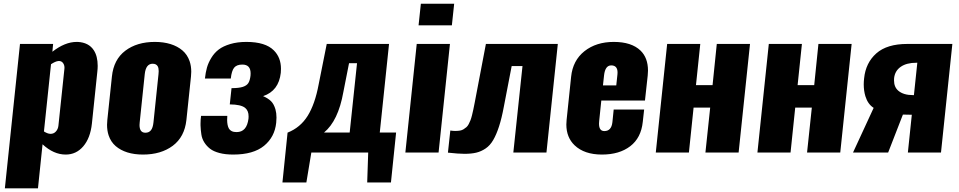

<svg xmlns="http://www.w3.org/2000/svg" viewBox="-20 -812 5103 1022"><path d="M5.9 190.4H182.1L206.5 -43.9C245.9 -7.5 286.9 10.7 329.6 10.7C367 10.7 398.3 -3.9 423.3 -33.2C448.4 -62.5 463.7 -102.9 469.2 -154.3L498 -429.7C499.3 -440.8 500 -451.3 500 -461.4C500 -495.9 493 -523.8 479 -544.9C461.1 -572.3 432.6 -586.9 393.6 -588.9H388.2C346.5 -588.9 303.4 -571.5 258.8 -536.6L262.7 -578.1H86.4ZM248 -99.6C238 -99.9 226.6 -104.2 213.9 -112.3L251.5 -470.2C267.1 -480.3 279.5 -485.8 288.6 -486.8C290.5 -487.1 292.3 -487.3 293.9 -487.3C303.1 -487.3 310.2 -483.7 315.4 -476.6C320.6 -469.7 323.2 -461.4 323.2 -451.7C323.2 -449.7 323.1 -447.6 322.8 -445.3L291 -143.6C289.7 -130.9 285.2 -120.3 277.3 -111.8C269.9 -103.7 260.6 -99.6 249.5 -99.6Z M753.9 -105.5C733.1 -105.5 722.7 -119.1 722.7 -146.5C722.7 -150.7 723 -155.4 723.6 -160.6L750.5 -417.5C754.4 -454.3 768.4 -472.7 792.5 -472.7C805.2 -472.7 814.1 -468.3 819.3 -459.5C822.9 -453.3 824.7 -444.7 824.7 -433.6C824.7 -428.7 824.4 -423.3 823.7 -417.5L796.9 -160.6C794.9 -141.4 790.4 -127.4 783.4 -118.7C776.4 -109.9 766.6 -105.5 753.9 -105.5ZM741.2 10.7C805 10.7 857.8 -4.9 899.7 -36.1C941.5 -67.4 965.7 -113.1 972.2 -173.3L996.6 -404.8C997.6 -413.6 998 -422 998 -430.2C998 -450.7 995.1 -469.4 989.3 -486.3C981.1 -509.8 968.3 -528.9 950.9 -543.7C933.5 -558.5 912.4 -569.7 887.7 -577.4C863 -585 835.1 -588.9 804.2 -588.9C740.7 -588.9 688.3 -573.2 647 -542C605.6 -510.7 581.9 -465 575.7 -404.8L551.3 -173.3C550.3 -164.6 549.8 -155.9 549.8 -147.5C549.8 -127 552.6 -108.4 558.1 -91.8C565.9 -68.4 578.5 -49.2 595.7 -34.4C613 -19.6 633.8 -8.4 658.2 -0.7C682.6 6.9 710.3 10.7 741.2 10.7Z M1221.2 10.7C1292.8 10.7 1347.6 -4.8 1385.5 -35.9C1423.4 -67 1445 -107.9 1450.2 -158.7C1451.2 -168.1 1451.7 -177.2 1451.7 -186C1451.7 -202.3 1449.9 -216.8 1446.3 -229.5C1440.8 -248.7 1432.8 -263.4 1422.4 -273.7C1411.9 -283.9 1397.9 -292.8 1380.4 -300.3C1436 -318.8 1467.4 -360.2 1474.6 -424.3C1475.3 -431.8 1475.6 -439 1475.6 -445.8C1475.6 -485.8 1462.9 -518.6 1437.5 -543.9C1407.6 -573.9 1358.9 -588.9 1291.5 -588.9C1259.3 -588.9 1230.6 -585.1 1205.6 -577.6C1180.5 -570.1 1160.2 -560.5 1144.5 -548.6C1128.9 -536.7 1115.7 -522 1105 -504.4C1094.2 -486.8 1086.4 -469.3 1081.5 -451.9C1076.7 -434.5 1073.1 -415.2 1070.8 -394H1208.5C1211.4 -421.4 1217.4 -440.6 1226.3 -451.7C1235.3 -462.7 1249.8 -468.3 1270 -468.3C1299.3 -468.3 1314 -452.6 1314 -421.4C1314 -417.8 1313.8 -413.9 1313.5 -409.7C1311.5 -392.4 1307.7 -379.2 1302 -370.1C1296.3 -361 1286.5 -354.2 1272.5 -349.6C1258.5 -345.1 1238.4 -342.8 1212.4 -342.8L1203.1 -256.3C1242.2 -256 1269.2 -250 1284.2 -238.3C1297.2 -227.9 1303.5 -212.4 1303.2 -191.9C1303.2 -188.3 1303.1 -184.6 1302.7 -180.7C1296.9 -132.8 1275.7 -108.9 1239.3 -108.9C1219.1 -108.6 1205.1 -115.6 1197.3 -129.9C1192.1 -140.3 1189.3 -154.6 1189 -172.9C1189 -179.7 1189.3 -187.2 1189.9 -195.3H1050.3C1048.3 -181.6 1047.4 -168.1 1047.4 -154.8V-144.5C1048 -127.6 1049.5 -111.7 1051.8 -96.7C1054 -81.4 1059.2 -67.2 1067.4 -54.2C1075.5 -41.2 1085.8 -29.9 1098.1 -20.3C1110.5 -10.7 1127.2 -3.1 1148.2 2.4C1169.2 8 1193.5 10.7 1221.2 10.7Z M1483.4 159.2H1610.8L1637.2 0H1939.9L1934.6 159.2H2061L2088.4 -106.4H2001.5L2050.8 -578.1H1719.2L1676.3 -363.3C1663.2 -293 1643.7 -237 1617.7 -195.3C1591.6 -153.6 1556 -123.9 1510.7 -106ZM1704.6 -106.4C1755 -147.8 1789.4 -219.6 1807.6 -321.8L1837.9 -475.6H1880.4L1841.3 -106.4Z M2137.7 0H2314.5L2375 -578.1H2198.2ZM2208 -677.2H2385.3L2397.5 -792H2220.2Z M2364.3 0.5C2401.4 4.7 2430.8 6.8 2452.6 6.8C2477.1 6.8 2498 4.7 2515.4 0.5C2532.8 -3.7 2549.3 -11.1 2564.9 -21.7C2580.6 -32.3 2594 -47.2 2605.2 -66.4C2616.5 -85.6 2626.8 -109.7 2636.2 -138.7C2645.7 -167.6 2654.3 -203.1 2662.1 -245.1L2703.6 -460.4H2761.2L2712.4 0H2888.7L2949.2 -578.1H2566.4L2506.8 -265.6C2503.9 -251 2501.5 -238.9 2499.5 -229.2C2497.6 -219.6 2495.2 -209.4 2492.4 -198.5C2489.7 -187.6 2487 -178.8 2484.4 -172.1C2481.8 -165.4 2478.6 -158.5 2474.9 -151.4C2471.1 -144.2 2467 -138.8 2462.6 -135C2458.3 -131.3 2453.2 -127.6 2447.5 -124C2441.8 -120.4 2435.5 -118.1 2428.7 -116.9C2421.9 -115.8 2414.1 -115.2 2405.5 -115C2396.9 -114.8 2387.4 -115.6 2377 -117.2Z M3184.1 10.7C3245.9 10.7 3296.1 -4.1 3334.7 -33.7C3373.3 -63.3 3395.5 -106.4 3401.4 -163.1L3408.7 -229H3246.6L3239.7 -161.1C3236.2 -129.9 3221.8 -114.3 3196.8 -114.3C3177.9 -114.3 3168.5 -127.4 3168.5 -153.8C3168.5 -158 3168.8 -162.8 3169.4 -168L3180.7 -276.9H3413.1L3427.7 -409.7C3428.7 -418.8 3429.2 -427.6 3429.2 -436C3429.2 -481.6 3415.9 -517.3 3389.2 -543C3357.3 -573.6 3309.9 -588.9 3247.1 -588.9C3184.6 -588.9 3132.6 -572.4 3091.1 -539.6C3049.6 -506.7 3025.9 -461.3 3020 -403.3L2996.1 -174.8C2995.1 -166 2994.6 -157.6 2994.6 -149.4C2994.6 -103.5 3009.3 -66.6 3038.6 -38.6C3073.1 -5.7 3121.6 10.7 3184.1 10.7ZM3189.5 -357.4 3195.3 -410.6C3199.2 -446.1 3211.9 -463.9 3233.4 -463.9C3255.9 -463.9 3267.1 -451.3 3267.1 -426.3C3267.1 -423 3266.9 -419.6 3266.6 -416L3260.3 -357.4Z M3470.7 0H3647L3671.9 -239.3H3760.3L3734.9 0H3911.6L3972.2 -578.1H3795.4L3772.9 -358.9H3684.6L3707.5 -578.1H3531.2Z M4011.7 0H4188L4212.9 -239.3H4301.3L4275.9 0H4452.6L4513.2 -578.1H4336.4L4314 -358.9H4225.6L4248.5 -578.1H4072.3Z M4520.5 0H4707.5L4786.1 -202.1C4801.8 -201.5 4817.5 -201.2 4833.5 -201.2L4812.5 0H4988.8L5049.3 -578.1H4809.6C4737.3 -578.1 4682.3 -561.4 4644.5 -527.8C4606.8 -494.3 4585.1 -450 4579.6 -395C4578.3 -384 4577.6 -373.2 4577.6 -362.8C4577.6 -340 4580.6 -319 4586.4 -299.8C4594.9 -271.8 4609.5 -251.1 4630.4 -237.8ZM4839.8 -305.7C4806.3 -305.7 4780.4 -313.3 4762.2 -328.6C4746.6 -341.6 4738.8 -360.2 4738.8 -384.3C4738.8 -388.2 4738.9 -392.3 4739.3 -396.5C4742.2 -422.2 4754 -442.2 4774.7 -456.5C4795.3 -470.9 4823.1 -478 4857.9 -478H4862.8L4844.7 -305.7Z"/></svg>

Font: Oswald
Style: Heavy
Weight: 800
Designer: Vernon Adams
Foundry: Vernon Adams
Version: 3.0; ttfautohint (v0.95.6-bc232) -l 8 -r 50 -G 200 -x 0 -w "